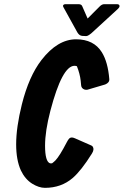

<svg xmlns="http://www.w3.org/2000/svg" viewBox="-20 -906 602 934"><path d="M406.2 -815.9 465.3 -875Q475.1 -884.8 485.8 -885.7Q488.8 -885.7 492.7 -885.7H548.3Q561.5 -885.7 561.5 -876Q561 -869.6 554.2 -863.3L424.3 -744.1Q407.7 -730.5 399.4 -730.5Q397.9 -730.5 397 -730.5L379.4 -731.4Q365.7 -732.9 356.9 -747.6Q356.4 -748.5 356 -749L289.6 -869.1Q282.7 -879.9 291.5 -884.3Q294.9 -885.7 299.3 -885.7H359.9Q374 -885.7 377.9 -879.4Q378.9 -877.4 380.4 -875ZM511.7 -521.5Q513.2 -503.9 491.7 -495.1L405.8 -469.7Q398.9 -467.8 390.1 -470.7Q375.5 -476.6 374.5 -492.2Q373.5 -503.4 372.6 -512.7Q368.7 -547.4 354 -584Q348.1 -585.9 342.3 -585.9Q282.2 -585.4 225.1 -367.2Q199.2 -268.1 199.2 -197.3Q199.2 -118.7 224.1 -111.3H232.9Q241.7 -117.7 250 -126Q270 -147 304.2 -212.9Q311 -226.1 316.4 -231.9Q325.7 -241.7 344.2 -233.4L424.3 -198.2Q428.7 -196.3 431.6 -191.9Q439.5 -178.7 427.2 -159.2Q375.5 -76.2 333.5 -40Q277.8 7.8 198.7 7.8Q169.4 7.8 136.2 -12.7Q101.6 -34.7 81.5 -77.1Q58.6 -127.9 58.6 -203.6Q58.6 -286.6 86.4 -398.4Q120.6 -534.7 181.6 -613.8Q259.8 -714.8 350.1 -714.8Q436.5 -714.8 475.6 -651.4Q504.9 -604 511.7 -521.5Z"/></svg>

Font: Allan
Style: Bold
Weight: 500
Italic angle: -14.3°
Version: Version 1.002